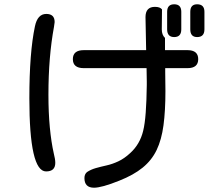

<svg xmlns="http://www.w3.org/2000/svg" viewBox="-20 -833 1040 896"><path d="M793 -660Q760 -660 760 -696V-778Q760 -813 793 -813Q826 -813 826 -778V-696Q826 -660 793 -660ZM900 -660Q868 -660 868 -696V-778Q868 -813 900 -813Q934 -813 934 -778V-696Q934 -660 900 -660ZM419 43Q374 43 374 -2Q374 -20 386 -30Q404 -42 427 -48.5Q450 -55 477 -61Q504 -67 532 -80Q560 -93 588 -119Q633 -160 648 -222Q656 -254 660 -307.5Q664 -361 665 -436V-453L664 -515H371Q320 -515 320 -557Q320 -599 371 -599H662L659 -753Q659 -801 703 -801Q727 -801 736 -789L735 -696Q735 -670 750 -656V-599H855Q905 -599 905 -557Q905 -515 855 -515H751V-497L752 -408Q752 -316 743 -248.5Q734 -181 711 -133Q688 -85 645.5 -50.5Q603 -16 537 10Q495 27 465.5 35Q436 43 419 43ZM195 -33Q117 -33 117 -374Q117 -481 123.5 -565Q130 -649 143 -710Q155 -768 196 -768Q235 -768 235 -730L232 -708Q219 -638 212.5 -559Q206 -480 206 -391Q206 -308 212.5 -239Q219 -170 231 -117Q238 -90 238 -73Q238 -33 195 -33Z"/></svg>

Font: Huninn
Style: Regular
Weight: 400
Designer: justfont
Foundry: justfont
Version: Version 1.003